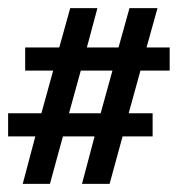

<svg xmlns="http://www.w3.org/2000/svg" viewBox="-20 -445 438 473"><path d="M36 8 67 -109H0V-166H82L111 -271H42V-328H126L153 -425H220L194 -328H272L299 -425H368L341 -328H398V-271H326L297 -166H356V-109H282L250 8H182L213 -109H135L103 8ZM150 -166H228L257 -271H179Z"/></svg>

Font: Junicode VF
Style: Regular
Weight: 400
Designer: Peter S. Baker
Version: Version 2.213